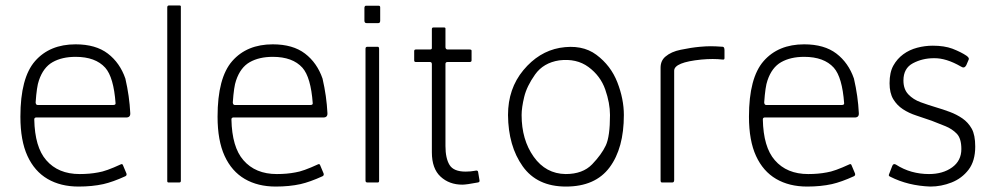

<svg xmlns="http://www.w3.org/2000/svg" viewBox="-20 -671 3661 706"><path d="M405 -291Q398 -387 367 -422Q331 -462 258 -462Q208 -462 173.5 -442.5Q139 -423 123 -375Q115 -353 111 -294Q112 -285 118 -285H397Q405 -285 405 -291ZM106 -232Q108 -130 150 -82Q194 -31 273 -31Q310 -31 341 -37Q369 -41 425 -67Q430 -69 432 -64L445 -33Q447 -26 441 -23Q395 -2 360 6Q319 15 269 15Q203 15 155 -13Q107 -41 81 -97.5Q55 -154 55 -242Q55 -385 109 -446.5Q163 -508 258 -508Q332 -508 376.5 -474Q421 -440 441 -382Q456 -317 459 -255Q460 -239 444 -239H112Q106 -238 106 -232Z M639 0H600Q595 0 595 -5V-644Q595 -651 602 -651H639Q646 -651 645 -646V-6Q645 0 639 0Z M1130 -291Q1123 -387 1092 -422Q1056 -462 983 -462Q933 -462 898.5 -442.5Q864 -423 848 -375Q840 -353 836 -294Q837 -285 843 -285H1122Q1130 -285 1130 -291ZM831 -232Q833 -130 875 -82Q919 -31 998 -31Q1035 -31 1066 -37Q1094 -41 1150 -67Q1155 -69 1157 -64L1170 -33Q1172 -26 1166 -23Q1120 -2 1085 6Q1044 15 994 15Q928 15 880 -13Q832 -41 806 -97.5Q780 -154 780 -242Q780 -385 834 -446.5Q888 -508 983 -508Q1057 -508 1101.5 -474Q1146 -440 1166 -382Q1181 -317 1184 -255Q1185 -239 1169 -239H837Q831 -238 831 -232Z M1320 -595V-643Q1321 -650 1326 -650H1372Q1378 -650 1378 -644V-595Q1378 -586 1371 -586H1328Q1320 -586 1320 -595ZM1324 -7V-492Q1324 -499 1331 -499H1369Q1374 -499 1374 -491V-6Q1374 0 1369 0H1331Q1324 0 1324 -7Z M1568 -111V-435Q1568 -443 1561 -443H1509Q1503 -443 1503 -449V-483Q1503 -489 1509 -489H1561Q1569 -489 1568 -496V-564Q1568 -570 1574 -570H1613Q1619 -570 1618 -564V-497Q1619 -489 1626 -489H1707Q1715 -489 1714 -483V-449Q1714 -443 1707 -443H1626Q1618 -443 1618 -436V-134Q1618 -89 1633 -64.5Q1648 -40 1692 -40Q1711 -40 1726 -43Q1737 -46 1738 -39L1743 -9Q1745 -1 1737 0Q1695 8 1680 8Q1632 8 1600 -21.5Q1568 -51 1568 -111Z M2061 15Q1955 15 1902 -59.5Q1849 -134 1848 -248Q1848 -345 1904.5 -413Q1961 -481 2038 -495Q2120 -509 2173 -469.5Q2226 -430 2250 -368.5Q2274 -307 2274 -248Q2274 -126 2221.5 -55.5Q2169 15 2061 15ZM2060 -31Q2123 -31 2157.5 -67Q2192 -103 2207.5 -136Q2223 -169 2223 -248Q2223 -292 2205.5 -342Q2188 -392 2144 -424.5Q2100 -457 2036 -449Q1978 -440 1947.5 -397Q1917 -354 1907.5 -314.5Q1898 -275 1898 -248Q1898 -157 1942.5 -94.5Q1987 -32 2060 -31Z M2409 -8V-422Q2409 -448 2427 -463Q2448 -481 2483 -488Q2521 -496 2554 -499Q2577 -501 2593.5 -501Q2610 -501 2638 -499Q2644 -498 2644 -486V-457Q2644 -451 2637 -452Q2603 -456 2559 -452Q2459 -442 2459 -411V-9Q2459 0 2452 0H2414Q2409 0 2409 -8Z M3084 -291Q3077 -387 3046 -422Q3010 -462 2937 -462Q2887 -462 2852.5 -442.5Q2818 -423 2802 -375Q2794 -353 2790 -294Q2791 -285 2797 -285H3076Q3084 -285 3084 -291ZM2785 -232Q2787 -130 2829 -82Q2873 -31 2952 -31Q2989 -31 3020 -37Q3048 -41 3104 -67Q3109 -69 3111 -64L3124 -33Q3126 -26 3120 -23Q3074 -2 3039 6Q2998 15 2948 15Q2882 15 2834 -13Q2786 -41 2760 -97.5Q2734 -154 2734 -242Q2734 -385 2788 -446.5Q2842 -508 2937 -508Q3011 -508 3055.5 -474Q3100 -440 3120 -382Q3135 -317 3138 -255Q3139 -239 3123 -239H2791Q2785 -238 2785 -232Z M3249 -30 3261 -61Q3265 -71 3274 -66Q3302 -48 3332.5 -39.5Q3363 -31 3396 -31Q3447 -31 3481 -55.5Q3515 -80 3515 -123Q3515 -162 3498 -179.5Q3481 -197 3456.5 -207Q3432 -217 3406 -227Q3378 -237 3350 -246Q3322 -255 3300 -269.5Q3278 -284 3264.5 -306.5Q3251 -329 3251 -365Q3251 -405 3265 -430Q3279 -455 3301.5 -471.5Q3324 -488 3352.5 -495.5Q3381 -503 3410 -503Q3452 -503 3482 -492Q3515 -479 3534 -466Q3545 -458 3542 -452L3533 -431Q3526 -418 3514 -426Q3459 -458 3414 -457Q3372 -457 3337 -438.5Q3302 -420 3302 -375Q3302 -343 3320 -324Q3338 -305 3365.5 -295Q3393 -285 3423 -276Q3447 -269 3472.5 -259.5Q3498 -250 3519 -235.5Q3540 -221 3553 -198Q3566 -175 3566 -132Q3566 -79 3541.5 -47Q3517 -15 3479 0Q3441 15 3401 15Q3319 12 3254 -21Q3246 -24 3249 -30Z"/></svg>

Font: Vivano Light
Style: Regular
Weight: 300
Designer: Joe Prince, Josias Burgherr
Version: Version 2.064;September 19, 2022;FontCreator 14.0.0.2877 64-